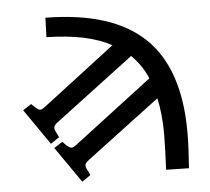

<svg xmlns="http://www.w3.org/2000/svg" viewBox="-52 -593 916 838"><g transform="rotate(-5 406.0 -173.5)"><path d="M275 190 166 33 203 9 220 26Q234 38 241.5 38Q249 38 265 26L606 -234Q581 -293 535 -338L192 -79Q178 -69 175 -61Q172 -53 176 -43L191 -12L153 13L45 -143L82 -167L99 -151Q112 -139 120 -139Q128 -139 143 -151L458 -392Q404 -421 335 -435.5Q266 -450 174 -452L177 -537Q470 -534 610.5 -399Q751 -264 751 15Q751 54 749 91Q747 128 744 172L644 170Q646 126 647.5 83Q649 40 649 17Q649 -76 633 -144L313 97Q300 107 296.5 114.5Q293 122 298 134L313 164Z"/></g></svg>

Font: Literata 7pt Medium
Style: Regular
Weight: 500
Designer: Latin by Veronika Burian and Jose Scaglione. Greek by Irene Vlachou. Cyrillic by Vera Evstafieva.
Foundry: TypeTogether
Version: Version 3.002